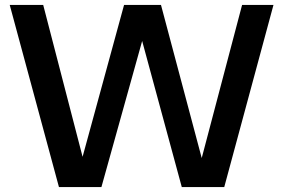

<svg xmlns="http://www.w3.org/2000/svg" viewBox="-20 -760 1150 780"><path d="M219.5 0 19.5 -740H155.5L315.5 -123L484 -740H634L799.5 -118L963.5 -740H1091L891 0H718.5L557.5 -593.5L392 0Z"/></svg>

Font: Encode Sans SmBold
Style: Regular
Weight: 600
Designer: Multiple Designers
Foundry: Impallari Type
Version: Version 3.002; ttfautohint (v1.8.3) -l 8 -r 50 -G 200 -x 14 